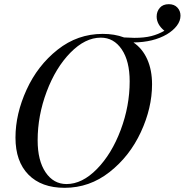

<svg xmlns="http://www.w3.org/2000/svg" viewBox="-20 -884 883 918"><path d="M843 -809Q843 -784 825.5 -761Q808 -738 778 -720Q713 -682 618 -681Q661 -652 684 -600.5Q707 -549 707 -481Q707 -368 653.5 -252.5Q600 -137 504 -61.5Q408 14 289 14Q178 14 116 -49Q54 -112 54 -226Q54 -339 107 -455Q160 -571 255.5 -646.5Q351 -722 471 -722Q528 -722 573 -705Q609 -703 622 -703Q670 -703 703.5 -711.5Q737 -720 766 -737Q729 -767 729 -805Q729 -829 744 -846.5Q759 -864 787 -864Q813 -864 828 -848Q843 -832 843 -809ZM600 -495Q600 -592 562 -648Q524 -704 462 -704Q387 -704 316.5 -632Q246 -560 203 -445.5Q160 -331 160 -213Q160 -116 198 -60Q236 -4 298 -4Q373 -4 443.5 -76Q514 -148 557 -262.5Q600 -377 600 -495Z"/></svg>

Font: Playfair Display
Style: Italic
Weight: 400
Italic angle: -14°
Designer: Claus Eggers Sørensen
Foundry: Claus Eggers Sørensen
Version: Version 1.200; ttfautohint (v1.6)